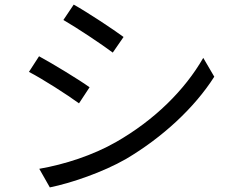

<svg xmlns="http://www.w3.org/2000/svg" viewBox="-20 -788 1040 836"><path d="M301 -768 256 -701C315 -667 423 -595 471 -559L518 -627C475 -659 360 -735 301 -768ZM151 -53 197 28C290 9 428 -38 529 -96C688 -190 827 -319 913 -454L865 -536C784 -395 652 -265 486 -170C385 -112 261 -72 151 -53ZM150 -543 106 -475C166 -444 275 -374 324 -338L370 -408C326 -440 209 -511 150 -543Z"/></svg>

Font: Source Han Sans HK
Style: Regular
Weight: 400
Designer: Ryoko NISHIZUKA 西塚涼子 (kana, bopomofo & ideographs); Paul D. Hunt (Latin, Greek & Cyrillic); Sandoll Communications 산돌커뮤니
Foundry: Adobe
Version: Version 2.000;hotconv 1.0.107;makeotfexe 2.5.65593